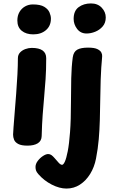

<svg xmlns="http://www.w3.org/2000/svg" viewBox="-20 -830 673 1114"><path d="M83.8 -491.7Q83.8 -511.9 96.1 -525.2Q108.4 -538.4 127.1 -545.3Q145.8 -552.1 163.8 -552.1Q206.3 -552.1 227.2 -537.1Q248.1 -522 248.1 -492.4Q248.1 -424.3 244.4 -370.7Q240.8 -317 236.2 -267.6Q231.7 -218.1 227.6 -163.9Q223.6 -109.8 221.8 -40.4Q221 -12.1 199.1 1.4Q177.1 15 139.4 15Q103.9 15 85.7 5.2Q67.6 -4.6 61.7 -19.3Q55.9 -34.1 55.9 -49.1Q55.9 -58.1 58.6 -93.1Q61.2 -128.1 65.3 -178.8Q69.3 -229.6 73.9 -286.9Q78.4 -344.2 81.1 -397.9Q83.8 -451.6 83.8 -491.7ZM80.7 -711.2Q80.7 -739.1 92.8 -760.1Q105 -781.1 125.4 -792.7Q145.8 -804.3 170.6 -804.3Q214.2 -804.3 236.7 -790.6Q259.2 -776.8 267.3 -757.7Q275.4 -738.6 275.4 -721.8Q275.4 -680 246.8 -655.3Q218.1 -630.6 173 -630.6Q131.7 -630.6 106.2 -651.3Q80.7 -672 80.7 -711.2ZM402.1 -497.1Q406.7 -529.7 428.1 -541.7Q449.4 -553.7 490.7 -553.7Q527.9 -553.7 545.4 -544.9Q562.9 -536.2 568.3 -524.6Q573.7 -513 572.7 -503.4Q572.4 -493.4 570.9 -478.6Q569.4 -463.8 567.6 -437.8Q565.7 -411.9 564.2 -367.9Q562.7 -324 561.7 -254Q560.7 -190 559.2 -133.2Q557.7 -76.4 552.9 -21.7Q548.2 33 537 90.3Q527.4 140 503.1 179.3Q478.7 218.6 443.7 241.3Q408.8 264 365.4 264Q325.3 264 280.4 241.1Q235.4 218.1 203 180.9Q192.1 168.6 189.1 159.3Q186 150.1 186 138.9Q186 121.2 198.8 103.9Q211.7 86.7 229.2 75.2Q246.7 63.8 259.2 63.8Q270.2 63.8 278.8 70.1Q287.4 76.3 297 87.6Q311 104.4 321.4 115.3Q331.9 126.2 340.2 126.2Q347.8 126.2 356.3 107.8Q364.8 89.3 373 47.8Q381.2 6.2 386.4 -63.6Q391.7 -133.3 391.7 -236Q391.7 -307 393.3 -375.4Q394.9 -443.9 402.1 -497.1ZM407.3 -720.3Q407.3 -767.2 436.6 -788.7Q465.8 -810.1 507.8 -810.1Q547 -810.1 570.3 -785.3Q593.6 -760.4 593.6 -728.9Q593.6 -697.1 575.7 -676.6Q557.9 -656 532.3 -645.8Q506.8 -635.6 482.2 -635.6Q447.6 -635.6 427.4 -662.2Q407.3 -688.8 407.3 -720.3Z"/></svg>

Font: Playpen Sans
Style: Regular
Weight: 400
Designer: Laura Meseguer, Veronika Burian, José Scaglione, Kostas Bartsokas, Vera Evstafieva, Tom Grace, Yorlmar Campos
Foundry: TypeTogether
Version: Version 2.000